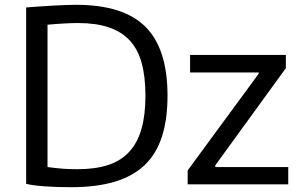

<svg xmlns="http://www.w3.org/2000/svg" viewBox="-20 -769 1258 800"><path d="M762 -59 1058 -462V-467H772V-540H1171V-485L877 -80V-73H1181V-1H762ZM276 11Q218 11 167.5 7.5Q117 4 89 -3V-738Q115 -740 143.5 -742Q172 -744 199.5 -745.5Q227 -747 252 -748Q277 -749 297 -749Q494 -749 586 -657.5Q678 -566 678 -370Q678 -271 654.5 -199Q631 -127 582 -80.5Q533 -34 457 -11.5Q381 11 276 11ZM303 -64Q377 -64 430.5 -81.5Q484 -99 518.5 -136.5Q553 -174 569.5 -232Q586 -290 586 -370Q586 -450 570 -507.5Q554 -565 519.5 -601.5Q485 -638 432 -655.5Q379 -673 306 -673Q280 -673 244 -671Q208 -669 178 -666V-73Q214 -68 242 -66Q270 -64 303 -64Z"/></svg>

Font: Encode Sans Normal
Style: Regular
Weight: 400
Designer: Pablo Impallari, Andres Torresi
Foundry: Pablo Impallari, Andres Torresi
Version: Version 1.000; ttfautohint (v1.00) -l 8 -r 50 -G 200 -x 14 -